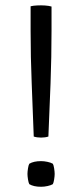

<svg xmlns="http://www.w3.org/2000/svg" viewBox="-20 -707 315 734"><path d="M109 -185Q105.5 -287 101.2 -388Q97 -489 97 -590V-683Q107 -685.5 122 -686.2Q137 -687 152 -686Q167 -685 177 -682V-590Q177 -489 173.2 -387.8Q169.5 -286.5 165 -185Q159 -183 151.8 -182Q144.5 -181 137 -181Q129.5 -181 122.2 -182Q115 -183 109 -185ZM137 -91Q149 -91 161.8 -88.2Q174.5 -85.5 182 -81Q185 -76 187 -63.2Q189 -50.5 189 -42Q189 -34 187 -21.2Q185 -8.5 182 -3Q174.5 1.5 161.8 4.2Q149 7 137 7Q108.5 7 92 -3Q89 -8.5 87 -21.2Q85 -34 85 -42Q85 -50.5 87 -63.2Q89 -76 92 -81Q108.5 -91 137 -91Z"/></svg>

Font: Signika Negative Light Light
Style: Regular
Weight: 300
Version: Version 2.001